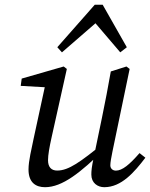

<svg xmlns="http://www.w3.org/2000/svg" viewBox="-20 -763 623 796"><path d="M166.7 13.1C238.7 13.1 313.9 -47.7 412.3 -143.6L412.1 -171.7C313.3 -91.5 264.6 -55.9 217 -55.9C193.1 -55.9 179.1 -69.8 179.1 -98.8C179.1 -120.7 185 -153.4 194 -194L257.1 -477.2L244 -487.3L70 -437.2L65.9 -407L177.5 -400.7L170.2 -422.9L119 -186.4C111.1 -146.6 98.2 -97 98.2 -60.2C98.2 -5.2 129.4 13.1 166.7 13.1ZM412.3 13.1C483.6 13.1 536.9 -49.1 582.7 -109.2L558.5 -128.3C516.7 -80.4 487 -55.6 460.2 -55.6C448.3 -55.6 437.4 -63.5 437.4 -77.5C437.4 -89.5 441.3 -110.3 446.3 -135.1L517.5 -477.2L504.3 -487.3L439.4 -466.8C428.5 -403.1 415.6 -338.5 402.7 -274.9L368.7 -111C359.8 -70.4 358.7 -53.3 358.7 -39C358.7 -4.4 384.9 13.1 412.3 13.1ZM478.6 -546 505.8 -567.1 405.7 -743.3H372.8L217.6 -567.2L236.8 -545.9L402.8 -690H355.8L478.6 -546Z"/></svg>

Font: Source Serif Variable
Style: Italic
Weight: 389
Italic angle: -12°
Designer: Frank Grießhammer
Foundry: Adobe Systems Incorporated
Version: Version 3.001;hotconv 1.0.111;makeotfexe 2.5.65597